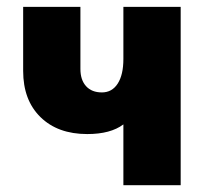

<svg xmlns="http://www.w3.org/2000/svg" viewBox="-20 -543 599 563"><path d="M509.8 -522.9V0H341.8V-178.2Q304.2 -149.9 235.8 -149.9Q149.4 -149.9 98.6 -199.7Q47.9 -249.5 47.9 -335V-522.9H215.8V-340.8Q215.8 -308.6 232.4 -290.3Q249 -272 278.8 -272Q308.6 -272 325.2 -297.9Q341.8 -323.7 341.8 -370.1V-522.9Z"/></svg>

Font: LT Superior Black
Style: Regular
Weight: 900
Designer: Daniel Lyons
Foundry: LyonsType
Version: Version 2.005